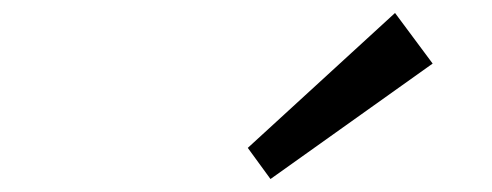

<svg xmlns="http://www.w3.org/2000/svg" viewBox="-20 -971 758 296"><path d="M647 -873 397 -695 362 -743 589 -951Z"/></svg>

Font: TypoPRO Sinkin Sans
Style: 500 Medium Italic
Weight: 500
Italic angle: -112°
Designer: Keith Bates
Foundry: K-Type
Version: Sinkin Sans (version 1.0)  by Keith Bates   •   © 2014   www